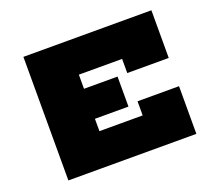

<svg xmlns="http://www.w3.org/2000/svg" viewBox="-118 -861 1151 1022"><g transform="rotate(-20 457.5 -350.0)"><path d="M595 -430V-510H350V-430H540V-260H350V-190H595V-270H830V0H105V-700H830V-430Z"/></g></svg>

Font: Imperial One
Style: Regular
Weight: 400
Designer: Jovanny Lemonad
Foundry: Jovanny Lemonad
Version: Version 1.000